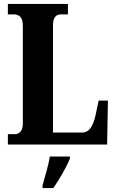

<svg xmlns="http://www.w3.org/2000/svg" viewBox="-20 -734 591 975"><path d="M20 0H524L528 -223H481L465 -148Q446 -61 399 -61H249V-605Q249 -661 289 -661H325V-714H20V-661H53Q70 -661 83 -648.5Q96 -636 96 -602V-109Q96 -78 84 -65.5Q72 -53 59 -53H20ZM196 221H251Q273 189 298 145.5Q323 102 335 71V61H233Q228 94 216 136Q204 178 196 208Z"/></svg>

Font: Noto Serif ExtraCondensed Extra
Style: Regular
Weight: 800
Width: 3
Designer: Monotype Design Team
Foundry: Monotype Imaging Inc.
Version: Version 1.002